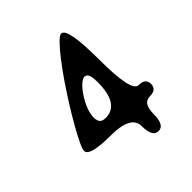

<svg xmlns="http://www.w3.org/2000/svg" viewBox="-178 -778 905 905"><g transform="rotate(-45 275.0 -325.0)"><path d="M499 -183Q499 -145 453 -145Q407 -145 407 -73Q407 0 367 0Q327 0 327 -73Q327 -145 190 -145Q52 -145 52 -183Q52 -194 66.5 -224.5Q81 -255 105 -297.5Q129 -340 159 -388Q189 -436 220.5 -482Q252 -528 281.5 -566Q311 -604 333.5 -627Q356 -650 367 -650Q407 -650 407 -435Q407 -220 453 -220Q499 -220 499 -183ZM234 -220Q327 -220 327 -368Q327 -410 315.5 -422Q304 -434 287 -424.5Q270 -415 251.5 -392Q233 -369 218 -340Q203 -311 197.5 -283.5Q192 -256 199.5 -238Q207 -220 234 -220Z"/></g></svg>

Font: Syne Mono
Style: Regular
Weight: 400
Monospace: yes
Designer: Lucas Descroix
Foundry: Bonjour Monde
Version: Version 2.000; ttfautohint (v1.8.3)